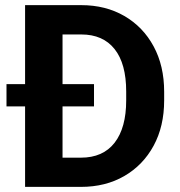

<svg xmlns="http://www.w3.org/2000/svg" viewBox="-20 -731 705 751"><path d="M296.4 0H78.1V-314.9H5.4V-401.9H78.1V-710.9H297.9Q393.1 -710.9 466.3 -668.5Q539.6 -626 580.8 -549.8Q622.1 -473.6 622.1 -372.1V-338.4Q622.1 -236.8 580.8 -160.9Q539.6 -85 466.3 -42.5Q393.1 0 296.4 0ZM347.7 -401.9V-314.9H224.6V-114.3H296.4Q382.8 -114.3 428.2 -172.6Q473.6 -231 473.6 -338.4V-373Q473.6 -481.9 428.2 -539.1Q382.8 -596.2 297.9 -596.2H224.6V-401.9Z"/></svg>

Font: Vazirmatn RD UI FD
Style: Bold
Weight: 700
Designer: Saber Rastikerdar
Foundry: Saber Rastikerdar
Version: Version 33.003